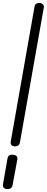

<svg xmlns="http://www.w3.org/2000/svg" viewBox="-20 -999 320 1310"><path d="M84 0Q74.5 0 66.8 -3.5Q59 -7 55.2 -14Q51.5 -21 53 -31.5L215.5 -953Q218 -967.5 227 -973.2Q236 -979 247 -979Q260.5 -979 271 -970.8Q281.5 -962.5 279 -948L116 -27.5Q113.5 -13 104.2 -6.5Q95 0 84 0ZM26.5 291Q12 289.5 4.8 281Q-2.5 272.5 1 254L31 83.5Q34 66.5 44.2 60.8Q54.5 55 70 56.5Q85 58 93 65.8Q101 73.5 98 90.5L66 263Q63 280 52 286.2Q41 292.5 26.5 291Z"/></svg>

Font: Edu QLD Hand
Style: Regular
Weight: 400
Designer: Tina and Corey Anderson, Eben Sorkin
Foundry: Sorkin Type Co.
Version: Version 2.000